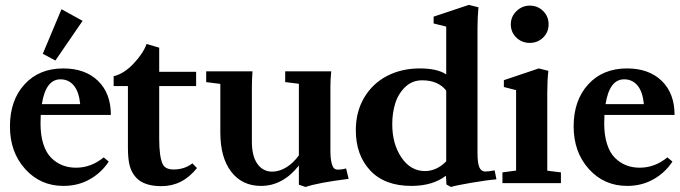

<svg xmlns="http://www.w3.org/2000/svg" viewBox="-20 -746 2768 782"><path d="M205.6 -499.5 154.3 -526.9 230.5 -708.5 316.4 -661.1ZM238.3 11.2Q144.5 11.2 82.5 -57.6Q20.5 -126.5 20.5 -231Q20.5 -337.4 79.8 -402.3Q139.2 -467.3 237.8 -467.3Q327.1 -467.3 379.4 -416.5Q431.6 -365.7 431.6 -277.8H146Q145 -255.4 145 -243.7Q145 -195.3 156.5 -159.4Q168 -123.5 188.7 -103Q209.5 -82.5 234.6 -72.8Q259.8 -63 289.6 -63Q351.1 -63 402.3 -105L422.9 -87.9Q393.6 -43 345.9 -15.9Q298.3 11.2 238.3 11.2ZM226.1 -422.9Q166.5 -422.9 150.4 -321.8H306.6Q301.8 -372.1 280.8 -397.5Q259.8 -422.9 226.1 -422.9Z M637.7 12.2Q566.4 12.2 534.2 -22.9Q516.6 -42 508.8 -69.1Q501 -96.2 501 -146V-395.5H442.9V-435.5Q484.4 -445.3 523.4 -486.3Q562.5 -527.3 577.1 -566.9L628.4 -551.8V-453.6H778.8V-395.5H628.4V-181.6Q628.4 -106 643.1 -76.7Q653.8 -55.7 687.5 -55.7Q731 -55.7 763.7 -80.6L782.2 -61.5Q723.6 12.2 637.7 12.2Z M1043 11.2Q966.3 11.2 921.9 -46.4Q877.4 -104 877.4 -206.1V-404.3L819.8 -411.6V-455.6H1008.3Q1005.9 -421.4 1005.9 -390.6V-168.5Q1005.9 -110.4 1028.1 -78.9Q1050.3 -47.4 1087.9 -46.9Q1117.7 -46.9 1146.2 -64.5Q1174.8 -82 1197.3 -113.3V-404.8L1141.6 -411.6V-455.6H1329.1Q1325.7 -423.8 1325.7 -390.6V-134.8Q1325.7 -102.5 1330.1 -84.2Q1334.5 -65.9 1340.6 -60.5Q1346.7 -55.2 1355.5 -55.2Q1374.5 -55.2 1389.6 -60.1L1399.9 -17.6Q1273.4 -1.5 1224.6 15.6L1197.3 6.3V-71.8Q1131.8 11.2 1043 11.2Z M1816.9 15.6 1798.3 5.4 1796.4 -30.3Q1742.2 11.2 1655.3 11.2Q1546.9 11.2 1488 -51.5Q1429.2 -114.3 1429.2 -215.8Q1429.2 -291 1463.4 -348.6Q1497.6 -406.2 1556.6 -436.8Q1615.7 -467.3 1689.5 -467.3Q1761.7 -467.3 1797.4 -442.9V-637.7L1746.1 -650.4V-678.2L1889.6 -726.1L1928.7 -716.3Q1924.8 -676.3 1924.8 -629.4V-124Q1924.8 -80.6 1932.6 -64Q1940.4 -47.4 1956.5 -47.4Q1970.2 -47.4 1994.6 -52.2L2002 -15.6Q1961.4 -12.2 1897.5 -1.2Q1833.5 9.8 1816.9 15.6ZM1710.9 -49.3Q1758.3 -49.3 1797.4 -88.9V-377Q1764.6 -418.9 1699.2 -418.9Q1658.2 -418.9 1629.6 -390.9Q1601.1 -362.8 1589.4 -323.7Q1577.6 -284.7 1577.6 -240.2Q1577.6 -159.7 1615 -104.5Q1652.3 -49.3 1710.9 -49.3Z M2060.5 -647Q2060.5 -678.2 2083.5 -700.7Q2106.4 -723.1 2137.7 -723.1Q2169.9 -723.1 2192.1 -701.2Q2214.4 -679.2 2214.4 -647Q2214.4 -614.7 2192.1 -593Q2169.9 -571.3 2137.7 -571.3Q2105.5 -571.3 2083 -593Q2060.5 -614.7 2060.5 -647ZM2026.4 0V-43.9L2082 -51.3V-378.9L2032.2 -391.6V-419.4L2174.3 -467.3L2213.4 -457.5Q2209 -418 2209 -369.1V-50.8L2264.6 -43.9V0Z M2534.2 11.2Q2440.4 11.2 2378.4 -57.6Q2316.4 -126.5 2316.4 -231Q2316.4 -337.4 2375.7 -402.3Q2435.1 -467.3 2533.7 -467.3Q2623 -467.3 2675.3 -416.5Q2727.5 -365.7 2727.5 -277.8H2441.9Q2440.9 -255.4 2440.9 -243.7Q2440.9 -195.3 2452.4 -159.4Q2463.9 -123.5 2484.6 -103Q2505.4 -82.5 2530.5 -72.8Q2555.7 -63 2585.4 -63Q2647 -63 2698.2 -105L2718.8 -87.9Q2689.5 -43 2641.8 -15.9Q2594.2 11.2 2534.2 11.2ZM2522 -422.9Q2462.4 -422.9 2446.3 -321.8H2602.5Q2597.7 -372.1 2576.7 -397.5Q2555.7 -422.9 2522 -422.9Z"/></svg>

Font: Elstob 6pt
Style: Bold
Weight: 700
Designer: Peter S. Baker
Version: Version 1.015